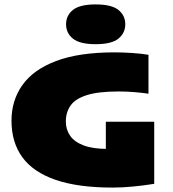

<svg xmlns="http://www.w3.org/2000/svg" viewBox="-20 -840 785 869"><path d="M490 9Q333 9 231.5 -26Q130 -61 81 -128.5Q32 -196 32 -294Q32 -385.5 81.5 -455.2Q131 -525 234.2 -564Q337.5 -603 499 -603Q536.5 -603 577.8 -600.2Q619 -597.5 652 -592V-416Q624.5 -420 589.2 -423Q554 -426 517 -426Q425 -426 373 -409.5Q321 -393 299.5 -362.5Q278 -332 278 -290Q278 -253.5 297.5 -225.5Q317 -197.5 358.8 -181.8Q400.5 -166 468 -166Q495 -166 528 -168.2Q561 -170.5 588 -174L459 -70V-289H678V-8Q631.5 -0.5 583.2 4.2Q535 9 490 9ZM413 -640Q341 -640 310 -665.2Q279 -690.5 279 -730Q279 -770 310 -795Q341 -820 413 -820Q485 -820 516 -795Q547 -770 547 -730Q547 -690.5 516 -665.2Q485 -640 413 -640Z"/></svg>

Font: Encode Sans SC Expanded Black
Style: Regular
Weight: 900
Width: 7
Designer: Multiple Designers
Foundry: Impallari Type
Version: Version 3.002